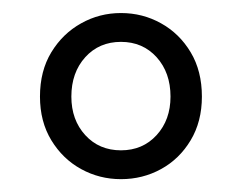

<svg xmlns="http://www.w3.org/2000/svg" viewBox="-20 -705 368 293"><path d="M164.6 -431.6Q131.8 -431.6 103.8 -447Q75.7 -462.4 58.3 -491Q41 -519.5 41 -557.6Q41 -596.7 58.3 -625.2Q75.7 -653.8 103.8 -669.4Q131.8 -685.1 164.6 -685.1Q197.8 -685.1 225.8 -669.4Q253.9 -653.8 271 -625.2Q288.1 -596.7 288.1 -557.6Q288.1 -519.5 271 -491Q253.9 -462.4 225.8 -447Q197.8 -431.6 164.6 -431.6ZM164.6 -475.6Q197.8 -475.6 219 -498.8Q240.2 -522 240.2 -557.6Q240.2 -594.2 219 -617.7Q197.8 -641.1 164.6 -641.1Q131.3 -641.1 110.1 -617.7Q88.9 -594.2 88.9 -557.6Q88.9 -522 110.1 -498.8Q131.3 -475.6 164.6 -475.6Z"/></svg>

Font: Varta Light
Style: Regular
Weight: 400
Version: Version 1.004